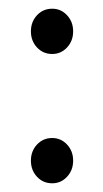

<svg xmlns="http://www.w3.org/2000/svg" viewBox="-20 -413 236 441"><path d="M100 -96Q120 -96 134 -81Q148 -66 148 -44Q148 -22 134 -7Q120 8 100 8Q79 8 65 -7Q51 -22 51 -44Q51 -66 65 -81Q79 -96 100 -96ZM100 -393Q120 -393 134 -378Q148 -363 148 -341Q148 -319 134 -304Q120 -289 100 -289Q79 -289 65 -304Q51 -319 51 -341Q51 -363 65 -378Q79 -393 100 -393Z"/></svg>

Font: Trueno
Style: Lt
Weight: 300
Designer: Julieta Ulanovsky
Foundry: Julieta Ulanovsky
Version: Version 3.001b